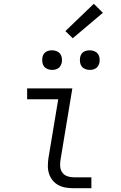

<svg xmlns="http://www.w3.org/2000/svg" viewBox="-20 -999 640 1019"><path d="M371 0Q349 0 328.5 -3.5Q308 -7 290 -16.5Q272 -26 259.5 -41.5Q247 -57 240.5 -76.5Q234 -96 234 -117Q234 -138 237 -159L289 -472H124V-530H364L301 -150Q298 -132 299.5 -114.5Q301 -97 310.5 -83.5Q320 -70 336.5 -64Q353 -58 371 -58H465V0ZM456 -628Q444 -628 432.5 -632.5Q421 -637 414 -646Q407 -655 405 -667.5Q403 -680 405 -693Q406 -701 410.5 -709.5Q415 -718 422.5 -723Q430 -728 439 -730Q448 -732 456 -732Q469 -732 480.5 -727.5Q492 -723 499 -714Q506 -705 508 -692.5Q510 -680 508 -667Q506 -659 501.5 -650.5Q497 -642 489.5 -637Q482 -632 473.5 -630Q465 -628 456 -628ZM256 -628Q244 -628 232.5 -632.5Q221 -637 214 -646Q207 -655 205 -667.5Q203 -680 205 -693Q206 -701 210.5 -709.5Q215 -718 222.5 -723Q230 -728 239 -730Q248 -732 256 -732Q269 -732 280.5 -727.5Q292 -723 299 -714Q306 -705 308 -692.5Q310 -680 308 -667Q306 -659 301.5 -650.5Q297 -642 289.5 -637Q282 -632 273.5 -630Q265 -628 256 -628ZM366 -796 327 -834 478 -979 526 -931Z"/></svg>

Font: Iosevka Curly Slab LtEx
Style: Italic
Weight: 300
Width: 7
Italic angle: -9°
Monospace: yes
Designer: Belleve Invis
Foundry: Belleve Invis
Version: Version 11.1.0; ttfautohint (v1.8.3)